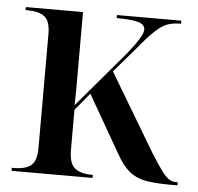

<svg xmlns="http://www.w3.org/2000/svg" viewBox="-44 -581 647 626"><g transform="rotate(5 279.5 -268.0)"><path d="M16 0V-10H24Q60 -10 78.5 -24.5Q97 -39 97 -82V-454Q97 -497 78.5 -511.5Q60 -526 24 -526H16V-536H203V-344Q203 -318 203 -288.5Q203 -259 202 -231L359 -416Q407 -476 407 -496Q407 -513 385 -519.5Q363 -526 314 -526V-536H525V-526Q500 -526 482 -520Q464 -514 442 -494Q420 -474 385 -431L317 -352L468 -99Q493 -59 507.5 -40Q522 -21 532.5 -15.5Q543 -10 555 -10H559V0H534Q485 0 453.5 -6Q422 -12 400 -30.5Q378 -49 358 -85L250 -273L203 -216V-85Q203 -40 222.5 -25Q242 -10 276 -10H281V0Z"/></g></svg>

Font: Noto Serif Display SemiCondensed Medium
Style: Regular
Weight: 500
Width: 4
Designer: Monotype Design Team
Foundry: Monotype Imaging Inc.
Version: Version 2.009